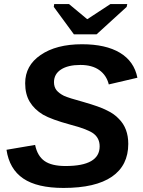

<svg xmlns="http://www.w3.org/2000/svg" viewBox="-20 -916 707 946"><path d="M293 10Q163 10 94.5 -36.5Q26 -83 12 -178L153 -202Q164 -148 199 -123Q234 -98 303 -98Q471 -98 471 -195Q471 -234 442 -257Q414 -279 326 -302Q234 -327 192 -351Q149 -377 126.5 -414.5Q104 -452 104 -506Q104 -593 180 -645Q257 -698 384 -698Q501 -698 571 -656Q641 -614 657 -533L516 -500Q505 -545 469.5 -570.5Q434 -596 376 -596Q315 -596 280.5 -573.5Q246 -551 246 -511Q246 -488 258 -472Q271 -456 295 -444Q319 -433 393 -413Q431 -402 459.5 -392Q488 -382 507 -372Q543 -355 566 -330Q612 -284 612 -207Q612 -101 531.5 -45.5Q451 10 293 10ZM456 -747H344L245 -882L247 -896H320L409 -822H411L524 -896H607L604 -882Z"/></svg>

Font: Libra Sans Modern
Style: Bold Italic
Weight: 700
Italic angle: -12°
Foundry: Stefan Peev, Context Ltd
Version: Version 1.000